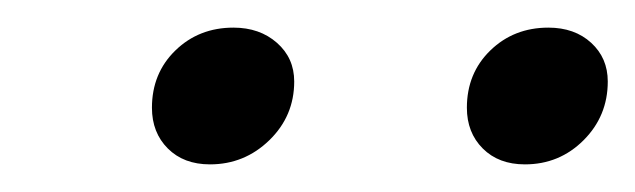

<svg xmlns="http://www.w3.org/2000/svg" viewBox="-20 -701 460 139"><path d="M90 -623Q90 -648 107 -664.5Q124 -681 149 -681Q168 -681 180.5 -670Q193 -659 193 -642Q193 -617 175 -599.5Q157 -582 132 -582Q113 -582 101.5 -593.5Q90 -605 90 -623ZM318 -623Q318 -648 335 -664.5Q352 -681 377 -681Q396 -681 408 -670Q420 -659 420 -642Q420 -617 402.5 -599.5Q385 -582 360 -582Q341 -582 329.5 -593.5Q318 -605 318 -623Z"/></svg>

Font: Mali Light
Style: Italic
Weight: 300
Italic angle: -10°
Version: Version 1.000; ttfautohint (v1.6)